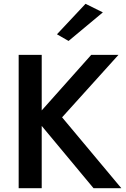

<svg xmlns="http://www.w3.org/2000/svg" viewBox="-20 -988 659 1008"><path d="M78 -700V0H199V-700ZM459 -700 164 -369 471 0H617L306 -372L602 -700ZM520 -923 429 -968 279 -808 340 -773Z"/></svg>

Font: Jost Medium
Style: Regular
Weight: 500
Version: Version 3.710